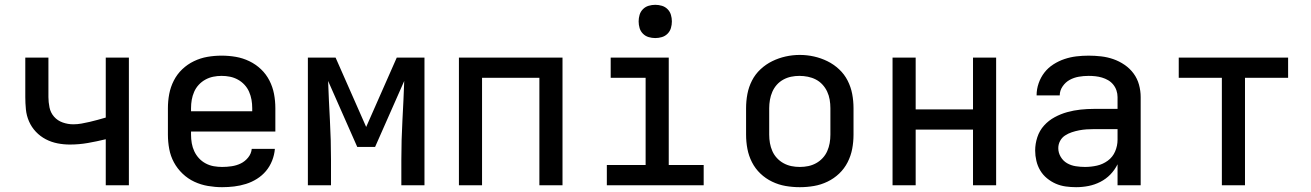

<svg xmlns="http://www.w3.org/2000/svg" viewBox="-20 -769 5440 797"><path d="M419 0V-191Q382 -182 345 -175.5Q308 -169 270 -169Q244 -169 218.5 -174Q193 -179 170 -191Q147 -203 129 -222Q111 -241 100.5 -265Q90 -289 87.5 -315Q85 -341 85 -366V-530H181V-366Q181 -345 185.5 -323Q190 -301 204.5 -284.5Q219 -268 240.5 -260.5Q262 -253 284 -253Q301 -253 318 -256Q335 -259 352 -263Q369 -267 385.5 -271.5Q402 -276 419 -281V-530H515V0Z M902 8Q873 8 843.5 3Q814 -2 787 -14.5Q760 -27 738 -48Q716 -69 702 -95Q688 -121 682.5 -150.5Q677 -180 677 -210V-320Q677 -350 682.5 -379Q688 -408 701.5 -434.5Q715 -461 736.5 -481.5Q758 -502 785 -515Q812 -528 841 -533Q870 -538 900 -538Q930 -538 959 -533Q988 -528 1015 -515Q1042 -502 1063.5 -481.5Q1085 -461 1098.5 -434.5Q1112 -408 1117.5 -379Q1123 -350 1123 -320V-223H773V-210Q773 -192 776 -174.5Q779 -157 786.5 -141Q794 -125 806 -112Q818 -99 834 -90.5Q850 -82 867.5 -79Q885 -76 902 -76Q922 -76 942 -79Q962 -82 979.5 -90.5Q997 -99 1010 -115Q1023 -131 1025 -151H1121Q1119 -126 1109.5 -102Q1100 -78 1084 -59Q1068 -40 1046.5 -26.5Q1025 -13 1001 -5.5Q977 2 952 5Q927 8 902 8ZM773 -307H1027V-320Q1027 -338 1024 -355Q1021 -372 1014 -388Q1007 -404 995 -417Q983 -430 967.5 -438.5Q952 -447 935 -450.5Q918 -454 900 -454Q882 -454 865 -450.5Q848 -447 832.5 -438.5Q817 -430 805 -417Q793 -404 786 -388Q779 -372 776 -355Q773 -338 773 -320Z M1258 0V-530H1373L1500 -242L1627 -530H1742V0H1646V-106Q1646 -188 1650.5 -269.5Q1655 -351 1658 -433L1537 -159H1463L1342 -433Q1345 -351 1349.5 -269.5Q1354 -188 1354 -106V0Z M1885 0V-530H2315V0H2219V-446H1981V0Z M2499 0V-84H2660V-446H2515V-530H2756V-84H2901V0ZM2700 -611Q2686 -611 2672.5 -615Q2659 -619 2649 -629Q2639 -639 2635 -652.5Q2631 -666 2631 -680Q2631 -694 2635 -707.5Q2639 -721 2649 -731Q2659 -741 2672.5 -745Q2686 -749 2700 -749Q2714 -749 2727.5 -745Q2741 -741 2751 -731Q2761 -721 2765 -707.5Q2769 -694 2769 -680Q2769 -666 2765 -652.5Q2761 -639 2751 -629Q2741 -619 2727.5 -615Q2714 -611 2700 -611Z M3300 8Q3270 8 3241 3Q3212 -2 3185 -15Q3158 -28 3136.5 -48.5Q3115 -69 3101.5 -95.5Q3088 -122 3082.5 -151Q3077 -180 3077 -210V-320Q3077 -350 3082.5 -379Q3088 -408 3101.5 -434.5Q3115 -461 3137 -481.5Q3159 -502 3185.5 -515Q3212 -528 3241 -534.5Q3270 -541 3300 -541Q3330 -541 3359 -534.5Q3388 -528 3414.5 -515Q3441 -502 3463 -481.5Q3485 -461 3498.5 -434.5Q3512 -408 3517.5 -379Q3523 -350 3523 -320V-210Q3523 -180 3517.5 -151Q3512 -122 3498.5 -95.5Q3485 -69 3463.5 -48.5Q3442 -28 3415 -15Q3388 -2 3359 3Q3330 8 3300 8ZM3300 -76Q3318 -76 3335 -79.5Q3352 -83 3367.5 -91.5Q3383 -100 3395 -113Q3407 -126 3414 -142Q3421 -158 3424 -175Q3427 -192 3427 -210V-320Q3427 -338 3424 -355.5Q3421 -373 3413.5 -389Q3406 -405 3394 -418Q3382 -431 3366.5 -439Q3351 -447 3333.5 -450.5Q3316 -454 3298 -454Q3281 -454 3264 -450.5Q3247 -447 3231.5 -438.5Q3216 -430 3204.5 -417Q3193 -404 3186 -388Q3179 -372 3176 -354.5Q3173 -337 3173 -320V-210Q3173 -192 3176 -175Q3179 -158 3186 -142Q3193 -126 3205 -113Q3217 -100 3232.5 -91.5Q3248 -83 3265 -79.5Q3282 -76 3300 -76Z M3685 0V-530H3781V-315H4019V-530H4115V0H4019V-231H3781V0Z M4447 8Q4425 8 4403.5 5Q4382 2 4362.5 -6.5Q4343 -15 4326 -29Q4309 -43 4298 -61.5Q4287 -80 4282 -101.5Q4277 -123 4277 -144Q4277 -172 4286 -199.5Q4295 -227 4314 -248Q4333 -269 4358 -282.5Q4383 -296 4410 -303.5Q4437 -311 4465 -314Q4493 -317 4521 -317H4619V-366Q4619 -380 4614.5 -393.5Q4610 -407 4601 -418Q4592 -429 4580 -436Q4568 -443 4554.5 -447Q4541 -451 4527 -452.5Q4513 -454 4499 -454Q4478 -454 4458 -450.5Q4438 -447 4420.5 -437.5Q4403 -428 4391 -410.5Q4379 -393 4379 -373Q4379 -373 4379 -373Q4379 -373 4379 -373H4283Q4283 -373 4283 -373Q4283 -373 4283 -374Q4283 -399 4291.5 -423.5Q4300 -448 4315.5 -468Q4331 -488 4353 -502Q4375 -516 4399 -524Q4423 -532 4448 -535Q4473 -538 4499 -538Q4525 -538 4551 -535Q4577 -532 4601.5 -523.5Q4626 -515 4648 -500Q4670 -485 4685.5 -464Q4701 -443 4708 -417.5Q4715 -392 4715 -366V0H4619V-87Q4607 -63 4589 -44.5Q4571 -26 4547.5 -14Q4524 -2 4498.5 3Q4473 8 4447 8ZM4484 -76Q4509 -76 4533.5 -81.5Q4558 -87 4578.5 -102Q4599 -117 4609 -140.5Q4619 -164 4619 -189V-233H4521Q4506 -233 4490.5 -232Q4475 -231 4459.5 -228Q4444 -225 4429 -220Q4414 -215 4401 -206.5Q4388 -198 4380.5 -184Q4373 -170 4373 -154Q4373 -135 4383 -118Q4393 -101 4409.5 -91.5Q4426 -82 4445.5 -79Q4465 -76 4484 -76Z M5052 0V-446H4873V-530H5327V-446H5148V0Z"/></svg>

Font: Iosevka Curly Medium Extended
Style: Regular
Weight: 500
Width: 7
Monospace: yes
Designer: Belleve Invis
Foundry: Belleve Invis
Version: Version 11.1.0; ttfautohint (v1.8.3)